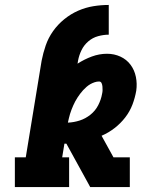

<svg xmlns="http://www.w3.org/2000/svg" viewBox="-20 -755 640 775"><path d="M40 0V-120H84L148 -510Q154 -541 164.5 -571.5Q175 -602 194 -629Q213 -656 239.5 -677.5Q266 -699 296 -712Q326 -725 357 -730Q388 -735 419 -735V-615Q398 -615 376 -609Q354 -603 336.5 -588Q319 -573 309 -552.5Q299 -532 295 -510L293 -498Q321 -516 351 -527Q381 -538 412 -538Q441 -538 466 -526.5Q491 -515 507 -493.5Q523 -472 528.5 -444.5Q534 -417 530 -389Q525 -360 514.5 -332.5Q504 -305 485.5 -281Q467 -257 442.5 -238Q418 -219 390 -207L438 -120H504V0H344L337 -13L248 -175Q248 -175 247.5 -175Q247 -175 246 -175Q245 -175 243.5 -175Q242 -175 240 -175L231 -120H259V0ZM254 -260Q278 -261 301.5 -268.5Q325 -276 345 -292Q365 -308 376.5 -330.5Q388 -353 392 -376Q394 -384 394 -391Q394 -398 393.5 -405.5Q393 -413 390 -419.5Q387 -426 380 -426Q371 -426 362 -423Q353 -420 345 -415.5Q337 -411 329.5 -404.5Q322 -398 315.5 -391Q309 -384 303.5 -376.5Q298 -369 293 -361.5Q288 -354 283.5 -345.5Q279 -337 275.5 -329Q272 -321 268.5 -312Q265 -303 262.5 -294.5Q260 -286 258 -277.5Q256 -269 254 -260Z"/></svg>

Font: Iosevka Curly Slab HvEx
Style: Italic
Weight: 900
Width: 7
Italic angle: -9°
Monospace: yes
Designer: Belleve Invis
Foundry: Belleve Invis
Version: Version 11.1.0; ttfautohint (v1.8.3)